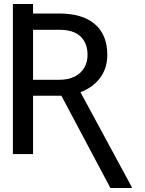

<svg xmlns="http://www.w3.org/2000/svg" viewBox="-20 -776 728 967"><path d="M146.5 -755.9V-708H277.3Q395.5 -708 458 -654.3Q520.5 -600.6 520.5 -499Q520.5 -433.6 485.1 -385Q449.7 -336.4 385.3 -311.5L643.6 166V170.9H536.1L289.1 -293.9H146.5V0H44.9V-755.9ZM277.3 -374Q323.7 -374 356 -390.4Q388.2 -406.7 404.5 -435.1Q420.9 -463.4 420.9 -499Q420.9 -558.6 385.7 -592.3Q350.6 -626 277.3 -626H146.5V-374Z"/></svg>

Font: Pretendard GOV
Style: Regular
Weight: 400
Designer: Base glyphs from Inter by Rasmus Andersson; Hangeul glyphs from Noto Sans CJK(Source Han Sans) by Jang Soo-young and Kan
Foundry: Kil Hyung-jin
Version: Version 1.309